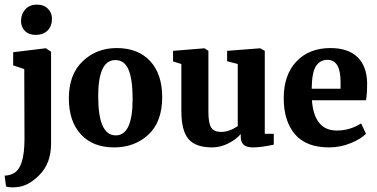

<svg xmlns="http://www.w3.org/2000/svg" viewBox="-27 -630 1632 831"><path d="M79 -29 78 -331 30 -347V-404L170 -421H172L194 -406V-8Q194 76 144.5 126.5Q95 177 44 180Q16 183 -1 177L-7 130Q13 130 30 121Q79 98 79 -29ZM126 -479Q98 -479 81 -496Q64 -513 64 -539Q64 -569 82.5 -589.5Q101 -610 133 -610Q163 -610 180.5 -592Q198 -574 198 -549Q198 -518 179.5 -498.5Q161 -479 126 -479Z M474 -44Q547 -44 547 -201Q547 -286 529.5 -328Q512 -370 472 -370Q398 -370 398 -213Q398 -44 474 -44ZM271 -204Q271 -308 331 -365Q391 -422 478 -422Q571 -422 623 -365.5Q675 -309 675 -210Q675 -103 615.5 -47.5Q556 8 467 8Q375 8 323 -48.5Q271 -105 271 -204Z M1067 8Q1015 8 1015 -37V-50Q996 -27 961.5 -9.5Q927 8 891 8Q820 8 789 -28Q758 -64 758 -149V-353L722 -364V-410L858 -421L875 -410V-146Q875 -97 887 -78Q899 -59 931 -59Q964 -59 1002 -84V-353L956 -365V-410L1099 -421L1119 -410V-51H1158V-4Q1104 8 1067 8Z M1398 8Q1298 8 1249.5 -49Q1201 -106 1201 -205Q1201 -306 1256 -364Q1311 -422 1403 -422Q1479 -422 1519.5 -383.5Q1560 -345 1562 -273Q1562 -221 1557 -196H1323Q1333 -65 1431 -65Q1487 -65 1536 -96L1557 -51Q1536 -29 1491 -10.5Q1446 8 1398 8ZM1390 -371Q1359 -371 1341 -344.5Q1323 -318 1322 -246H1447V-276Q1447 -371 1390 -371Z"/></svg>

Font: Aikya
Style: Bold
Weight: 700
Designer: Neelakash Kshetrimayum (Latin subset based on Merriweather by Eben Sorkin)
Foundry: Brand New Type
Version: Version 1.00 b005